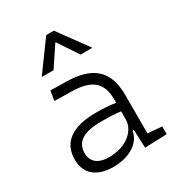

<svg xmlns="http://www.w3.org/2000/svg" viewBox="-189 -915 965 1045"><g transform="rotate(-30 293.0 -392.5)"><path d="M418.9 4.9 557.6 0V-48.3L468.8 -56.2V-297.4C468.8 -448.7 393.6 -518.6 224.6 -521L127.9 -522.5L118.2 -461.9L228 -460C350.1 -457.5 404.8 -412.6 404.8 -307.1V-285.2C371.1 -291 328.1 -293.9 281.7 -293.9C132.3 -293.9 54.7 -237.8 54.7 -129.4C54.7 -41 114.3 9.8 218.3 9.8C319.3 9.8 394.5 -37.1 406.2 -109.4H414.1ZM404.8 -231.4V-182.6C404.8 -108.9 331.5 -47.9 223.6 -47.9C156.7 -47.9 118.7 -78.6 118.7 -133.3C118.7 -203.1 172.4 -237.8 279.8 -237.8C320.3 -237.8 366.7 -237.8 404.8 -231.4ZM124 -609.4H198.2L283.2 -736.8L368.2 -609.4H442.4L307.1 -794.9H259.3Z"/></g></svg>

Font: Cascadia Code Light
Style: Regular
Weight: 300
Monospace: yes
Designer: Aaron Bell
Foundry: Saja Typeworks
Version: Version 2404.023